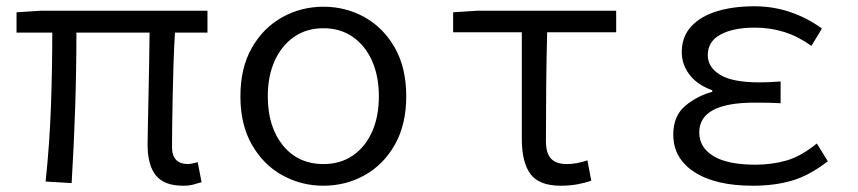

<svg xmlns="http://www.w3.org/2000/svg" viewBox="-20 -573 2708 606"><path d="M558.1 13.2Q498 13.2 471.9 -19.5Q445.8 -52.2 445.8 -116.2Q445.8 -137.7 446.8 -178.2Q447.8 -218.8 448.7 -269.3Q449.7 -319.8 450.7 -372.3Q451.7 -424.8 452.1 -470.2H221.2Q221.2 -354.5 217.3 -234.9Q213.4 -115.2 206.1 4.9L124 0Q136.7 -120.6 140.9 -239.7Q145 -358.9 145 -470.2H32.2V-534.2L108.9 -539.1H634.8V-470.2H532.2Q529.3 -422.9 527.6 -368.9Q525.9 -314.9 524.9 -263.4Q523.9 -211.9 523.4 -170.9Q522.9 -129.9 522.9 -108.9Q522.9 -55.2 574.2 -55.2Q581.5 -55.2 604 -61L616.2 2Q604 5.9 590.3 9.5Q576.7 13.2 558.1 13.2Z M1001 13.2Q930.7 13.2 870.8 -20Q811 -53.2 774.9 -116.5Q738.8 -179.7 738.8 -269Q738.8 -358.9 774.9 -422.1Q811 -485.4 870.8 -518.6Q930.7 -551.8 1001 -551.8Q1071.3 -551.8 1130.9 -518.6Q1190.4 -485.4 1226.3 -422.1Q1262.2 -358.9 1262.2 -269Q1262.2 -179.7 1226.3 -116.5Q1190.4 -53.2 1130.9 -20Q1071.3 13.2 1001 13.2ZM1001 -55.2Q1054.2 -55.2 1093.5 -82Q1132.8 -108.9 1154.3 -157Q1175.8 -205.1 1175.8 -269Q1175.8 -332.5 1154.3 -380.9Q1132.8 -429.2 1093.5 -456.5Q1054.2 -483.9 1001 -483.9Q947.3 -483.9 908 -456.5Q868.7 -429.2 846.9 -380.9Q825.2 -332.5 825.2 -269Q825.2 -172.9 873 -114Q920.9 -55.2 1001 -55.2Z M1750 13.2Q1681.2 13.2 1654.1 -23.9Q1627 -61 1627 -133.8V-471.2H1410.2V-534.2L1485.8 -539.1H1924.8V-471.2H1707Q1704.6 -382.3 1703.9 -295.7Q1703.1 -209 1703.1 -127.9Q1703.1 -88.9 1719.5 -72Q1735.8 -55.2 1768.1 -55.2Q1800.8 -55.2 1834 -66.9L1846.2 -2.9Q1828.6 3.9 1803.5 8.5Q1778.3 13.2 1750 13.2Z M2356 13.2Q2238.3 13.2 2171.6 -30Q2105 -73.2 2105 -147.9Q2105 -206.5 2141.8 -238Q2178.7 -269.5 2228 -283.2V-288.1Q2180.7 -305.2 2156.2 -337.4Q2131.8 -369.6 2131.8 -408.2Q2131.8 -457 2161.4 -489.3Q2190.9 -521.5 2242.7 -537.4Q2294.4 -553.2 2360.8 -553.2Q2420.9 -553.2 2474.9 -534.7Q2528.8 -516.1 2574.2 -482.9L2541 -428.2Q2499.5 -458 2455.6 -471.9Q2411.6 -485.8 2362.8 -485.8Q2294.9 -485.8 2254.4 -464.1Q2213.9 -442.4 2213.9 -398.9Q2213.9 -360.8 2252.9 -336.9Q2292 -313 2377 -313Q2392.6 -313 2408.2 -313.7Q2423.8 -314.5 2443.8 -315.9V-247.1Q2420.9 -248.5 2400.6 -248.8Q2380.4 -249 2360.8 -249Q2187 -249 2187 -154.8Q2187 -107.9 2231.4 -80.6Q2275.9 -53.2 2364.7 -53.2Q2416.5 -53.2 2462.4 -66.4Q2508.3 -79.6 2558.1 -120.1L2592.8 -64Q2534.7 -19 2479.7 -2.9Q2424.8 13.2 2356 13.2Z"/></svg>

Font: Shanggu Mono N
Style: Regular
Weight: 350
Designer: GuiWonder
Version: Version 1.021